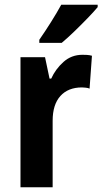

<svg xmlns="http://www.w3.org/2000/svg" viewBox="-20 -786 430 806"><path d="M326 -556Q334 -556 344.5 -555.5Q355 -555 366 -552L356 -414Q350 -417 339 -418Q328 -419 324 -419Q266 -419 233.5 -383Q201 -347 201 -279V0H66V-546H169L188 -456H195Q213 -496 246.5 -526Q280 -556 326 -556ZM390 -756Q375 -738 348.5 -710.5Q322 -683 292.5 -654.5Q263 -626 239 -606H145V-619Q170 -655 194.5 -694Q219 -733 237 -766H390Z"/></svg>

Font: Noto Sans Malayalam Condensed
Style: Bold
Weight: 700
Width: 3
Designer: Jelle Bosma - Monotype Design Team
Foundry: Monotype Imaging Inc.
Version: Version 2.104; ttfautohint (v1.8.4.7-5d5b)